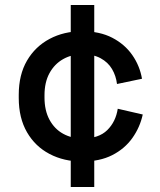

<svg xmlns="http://www.w3.org/2000/svg" viewBox="-20 -632 638 768"><path d="M308 14Q236 14 178.5 -16Q121 -46 88 -103Q55 -160 55 -240V-253Q55 -333 88 -389.5Q121 -446 178.5 -476.5Q236 -507 308 -507Q379 -507 429 -481Q479 -455 509 -412Q539 -369 548 -317L448 -296Q444 -329 428 -356Q412 -383 382.5 -399Q353 -415 310 -415Q267 -415 232.5 -395.5Q198 -376 178 -339.5Q158 -303 158 -251V-242Q158 -190 178 -153Q198 -116 232.5 -97Q267 -78 310 -78Q375 -78 409 -111.5Q443 -145 451 -197L551 -174Q540 -123 509.5 -80Q479 -37 429 -11.5Q379 14 308 14ZM263 116V-612H357V116Z"/></svg>

Font: Space Grotesk Medium
Style: Regular
Weight: 500
Designer: Florian Karsten
Foundry: Florian Karsten
Version: Version 2.000